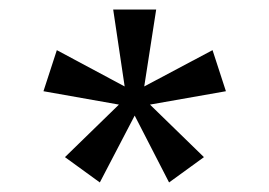

<svg xmlns="http://www.w3.org/2000/svg" viewBox="-20 -770 563 402"><path d="M189 -388 116 -441 229 -551 71 -579 99 -665 241 -589 217 -750H307L282 -589L425 -665L453 -579L294 -551L407 -441L334 -388L262 -528Z"/></svg>

Font: Teachers Medium
Style: Regular
Weight: 500
Designer: Alfredo Marco Pradil, Chank Diesel
Version: Version 1.001